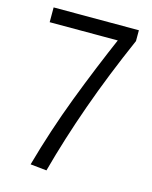

<svg xmlns="http://www.w3.org/2000/svg" viewBox="-105 -744 647 818"><g transform="rotate(15 218.5 -335.5)"><path d="M179.3 3.6 107.5 -3.8Q152.2 -164 210.7 -317.8Q269.3 -471.5 337.8 -628.8L340.3 -609.8H29.2V-675H405.2V-627.2Q330.5 -457.3 274.9 -301.2Q219.3 -145 179.3 3.6Z"/></g></svg>

Font: Yaldevi ExtraLight
Style: Regular
Weight: 200
Designer: Sol Matas, Rajitha Manaperi, Kosala Senevirathne
Foundry: Mooniak
Version: Version 1.100